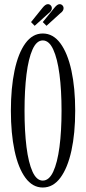

<svg xmlns="http://www.w3.org/2000/svg" viewBox="-20 -868 402 900"><path d="M180.5 11Q132.5 11 99 -34.8Q65.5 -80.5 48.2 -161.8Q31 -243 31 -349Q31 -455.5 48.2 -537.2Q65.5 -619 99 -665Q132.5 -711 180.5 -711Q229 -711 263 -665Q297 -619 314.8 -537.2Q332.5 -455.5 332.5 -349Q332.5 -243 314.8 -161.8Q297 -80.5 263 -34.8Q229 11 180.5 11ZM180.5 -21.5Q210 -21.5 229.5 -63.2Q249 -105 258.8 -179Q268.5 -253 268.5 -349Q268.5 -445 258.8 -519.5Q249 -594 229.5 -636.2Q210 -678.5 180.5 -678.5Q151.5 -678.5 132.5 -636.2Q113.5 -594 104.2 -519.5Q95 -445 95 -349Q95 -253 104.2 -179Q113.5 -105 132.5 -63.2Q151.5 -21.5 180.5 -21.5ZM198 -747 180.5 -764.5 235 -831.5Q248.5 -848.5 259.5 -848.5Q267 -848.5 272.5 -843Q278 -837.5 278 -829.5Q278 -817 263.5 -806.5ZM142.5 -747 125.5 -764.5 179.5 -831.5Q193 -848.5 204.5 -848.5Q212 -848.5 217.5 -843Q223 -837.5 223 -829.5Q223 -817 208.5 -806.5Z"/></svg>

Font: Imbue 10pt Light
Style: Regular
Weight: 300
Designer: Tyler Finck
Foundry: Etcetera Type Company
Version: Version 1.102; ttfautohint (v1.8.3)